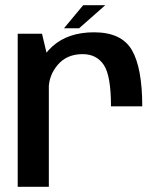

<svg xmlns="http://www.w3.org/2000/svg" viewBox="-20 -723 628 743"><path d="M409.5 -311.5H530.5Q530.5 -460 490.5 -529Q450.5 -598 344 -598Q243 -598 182.5 -543.2Q122 -488.5 122 -410L168.5 -378.5Q168.5 -431 203.5 -472.2Q238.5 -513.5 300 -513.5Q353.5 -513.5 381.5 -472Q409.5 -430.5 409.5 -311.5ZM48.5 0H169V-481.5L142.5 -592.5H48.5ZM227.5 -613.5H286L387.5 -703H302Z"/></svg>

Font: Anybody UltraCondensed Thin Medium
Style: Regular
Weight: 500
Version: Version 1.111